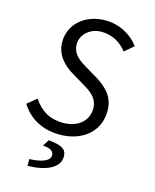

<svg xmlns="http://www.w3.org/2000/svg" viewBox="-130 -755 860 1068"><g transform="rotate(15 300.0 -221.0)"><path d="M261 12C386 12 484 -61 484 -184C484 -263 439 -308 377 -347L298 -394C257 -419 222 -448 222 -498C222 -552 269 -601 339 -601C404 -601 453 -568 485 -527L537 -571C498 -625 428 -668 343 -668C226 -668 141 -592 141 -491C141 -415 191 -365 248 -332L323 -287C373 -258 404 -227 404 -177C404 -102 343 -56 261 -56C186 -56 130 -89 91 -150L37 -106C82 -34 156 12 261 12ZM133 226C239 224 315 190 315 124C315 88 296 65 210 58L187 95C231 97 250 111 250 134C250 163 213 184 133 187V226Z"/></g></svg>

Font: Source Code Variable
Style: Italic
Weight: 400
Italic angle: -11°
Monospace: yes
Designer: Paul D. Hunt, Teo Tuominen
Foundry: Adobe Systems Incorporated
Version: Version 1.005;PS 1.0;hotconv 16.6.54;makeotf.lib2.5.65590